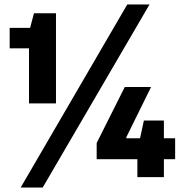

<svg xmlns="http://www.w3.org/2000/svg" viewBox="-20 -788 822 854"><path d="M109 -328V-573H23V-664H114L131 -729H229V-328ZM72 46 546 -768H645L170 46ZM410 -80V-152L535 -401H652L542 -178V-173H759V-80ZM591 0V-118L620 -252H709V0Z"/></svg>

Font: Hubot Sans
Style: Bold
Weight: 700
Designer: Deni Anggara
Foundry: GitHub, Inc., Subsidiary of Microsoft Corporation
Version: Version 2.000